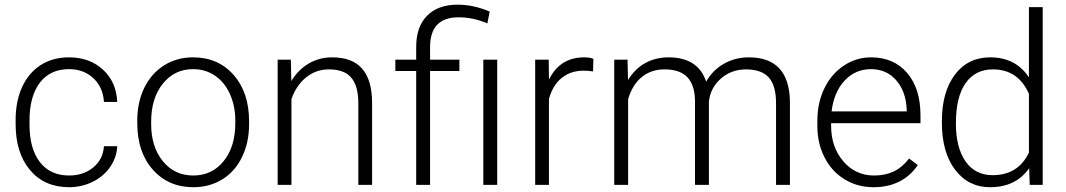

<svg xmlns="http://www.w3.org/2000/svg" viewBox="-20 -780 4497 810"><path d="M271.5 -39.6Q332.5 -39.6 373.8 -74Q415 -108.4 418.5 -163.1H474.6Q472.2 -114.7 444.3 -75Q416.5 -35.2 370.4 -12.7Q324.2 9.8 271.5 9.8Q167.5 9.8 106.7 -62.5Q45.9 -134.8 45.9 -256.8V-274.4Q45.9 -352.5 73.2 -412.6Q100.6 -472.7 151.6 -505.4Q202.6 -538.1 271 -538.1Q357.9 -538.1 414.3 -486.3Q470.7 -434.6 474.6 -350.1H418.5Q414.6 -412.1 373.8 -450.2Q333 -488.3 271 -488.3Q191.9 -488.3 148.2 -431.2Q104.5 -374 104.5 -271V-253.9Q104.5 -152.8 148.2 -96.2Q191.9 -39.6 271.5 -39.6Z M559.1 -272Q559.1 -348.1 588.6 -409.2Q618.2 -470.2 672.1 -504.2Q726.1 -538.1 794.4 -538.1Q899.9 -538.1 965.3 -464.1Q1030.8 -390.1 1030.8 -268.1V-255.9Q1030.8 -179.2 1001.2 -117.9Q971.7 -56.6 918 -23.4Q864.3 9.8 795.4 9.8Q690.4 9.8 624.8 -64.2Q559.1 -138.2 559.1 -260.3ZM617.7 -255.9Q617.7 -161.1 666.7 -100.3Q715.8 -39.6 795.4 -39.6Q874.5 -39.6 923.6 -100.3Q972.7 -161.1 972.7 -260.7V-272Q972.7 -332.5 950.2 -382.8Q927.7 -433.1 887.2 -460.7Q846.7 -488.3 794.4 -488.3Q716.3 -488.3 667 -427Q617.7 -365.7 617.7 -266.6Z M1207 -528.3 1209 -438Q1238.8 -486.8 1283.2 -512.5Q1327.6 -538.1 1381.3 -538.1Q1466.3 -538.1 1507.8 -490.2Q1549.3 -442.4 1549.8 -346.7V0H1491.7V-347.2Q1491.2 -418 1461.7 -452.6Q1432.1 -487.3 1367.2 -487.3Q1313 -487.3 1271.2 -453.4Q1229.5 -419.4 1209.5 -361.8V0H1151.4V-528.3Z M1735.8 0V-480.5H1647.9V-528.3H1735.8V-582.5Q1735.8 -667 1781.7 -713.6Q1827.6 -760.3 1911.1 -760.3Q1976.6 -760.3 2045.9 -731.4L2036.1 -681.2Q1976.6 -707 1915 -707Q1794.4 -707 1794.4 -581.5V-528.3H1918V-480.5H1794.4V0ZM2077.6 0H2019V-528.3H2077.6Z M2481.9 -478.5Q2463.4 -481.9 2442.4 -481.9Q2387.7 -481.9 2349.9 -451.4Q2312 -420.9 2295.9 -362.8V0H2237.8V-528.3H2294.9L2295.9 -444.3Q2342.3 -538.1 2444.8 -538.1Q2469.2 -538.1 2483.4 -531.7Z M2627.4 -528.3 2629.4 -442.4Q2658.7 -490.2 2702.6 -514.2Q2746.6 -538.1 2800.3 -538.1Q2925.3 -538.1 2959 -435.5Q2987.3 -484.9 3034.7 -511.5Q3082 -538.1 3139.2 -538.1Q3309.1 -538.1 3312.5 -352.5V0H3253.9V-348.1Q3253.4 -418.9 3223.4 -453.1Q3193.4 -487.3 3125.5 -487.3Q3062.5 -486.3 3019 -446.5Q2975.6 -406.7 2970.7 -349.6V0H2912.1V-352.5Q2911.6 -420.4 2880.1 -453.9Q2848.6 -487.3 2783.2 -487.3Q2728 -487.3 2688.5 -455.8Q2648.9 -424.3 2629.9 -362.3V0H2571.3V-528.3Z M3665 9.8Q3597.7 9.8 3543.2 -23.4Q3488.8 -56.6 3458.5 -116Q3428.2 -175.3 3428.2 -249V-270Q3428.2 -346.2 3457.8 -407.2Q3487.3 -468.3 3540 -503.2Q3592.8 -538.1 3654.3 -538.1Q3750.5 -538.1 3806.9 -472.4Q3863.3 -406.7 3863.3 -293V-260.3H3486.3V-249Q3486.3 -159.2 3537.8 -99.4Q3589.4 -39.6 3667.5 -39.6Q3714.4 -39.6 3750.2 -56.6Q3786.1 -73.7 3815.4 -111.3L3852.1 -83.5Q3787.6 9.8 3665 9.8ZM3654.3 -488.3Q3588.4 -488.3 3543.2 -439.9Q3498 -391.6 3488.3 -310.1H3805.2V-316.4Q3802.7 -392.6 3761.7 -440.4Q3720.7 -488.3 3654.3 -488.3Z M3953.6 -269Q3953.6 -392.1 4008.5 -465.1Q4063.5 -538.1 4157.7 -538.1Q4264.6 -538.1 4320.8 -453.6V-750H4378.9V0H4324.2L4321.8 -70.3Q4265.6 9.8 4156.7 9.8Q4065.4 9.8 4009.5 -63.7Q3953.6 -137.2 3953.6 -262.2ZM4012.7 -258.8Q4012.7 -157.7 4053.2 -99.4Q4093.8 -41 4167.5 -41Q4275.4 -41 4320.8 -136.2V-384.3Q4275.4 -487.3 4168.5 -487.3Q4094.7 -487.3 4053.7 -429.4Q4012.7 -371.6 4012.7 -258.8Z"/></svg>

Font: Roboto-Light
Style: Regular
Weight: 300
Designer: Google
Version: Version 2.137; 2017